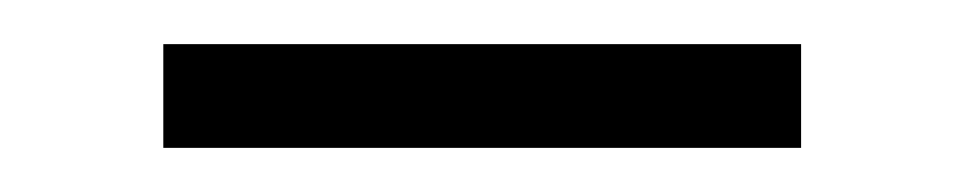

<svg xmlns="http://www.w3.org/2000/svg" viewBox="-20 -730 436 87"><path d="M54 -663H343V-710H54Z"/></svg>

Font: FIGSv2-sans-serif
Style: Regular
Weight: 400
Designer: Matt McInerney, Pablo Impallari, Rodrigo Fuenzalida,Mirko Velimirovic
Foundry: Matt McInerney, Pablo Impallari, Rodrigo Fuenzalida
Version: Version 4.021;hotconv 1.0.109;makeotfexe 2.5.65596